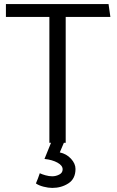

<svg xmlns="http://www.w3.org/2000/svg" viewBox="-20 -700 571 941"><path d="M521 -617H302V0H293L273 47Q306 54 328 78Q350 102 350 128Q350 176 315.5 198.5Q281 221 236 221Q217 221 193.5 215Q170 209 156 199Q161 187 166 174.5Q171 162 175 149Q185 154 202.5 159Q220 164 236 164Q254 164 270.5 155.5Q287 147 287 130Q287 111 261.5 97Q236 83 198 79L230 0H222V-617H9V-680H512Z"/></svg>

Font: Palanquin
Style: Regular
Weight: 400
Designer: Pria Ravichandran
Version: Version 1.0.4